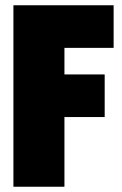

<svg xmlns="http://www.w3.org/2000/svg" viewBox="-20 -710 465 730"><path d="M31 -690H412V-528H225V-427H378V-265H225V0H31Z"/></svg>

Font: Decalotype Black
Style: Regular
Weight: 900
Designer: Alfredo Marco Pradil
Foundry: Alfredo Marco Pradil
Version: Version 1.0